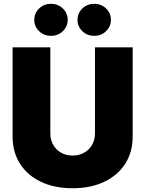

<svg xmlns="http://www.w3.org/2000/svg" viewBox="-20 -975 760 1004"><path d="M359.4 9.3Q265.6 9.3 195.1 -23.9Q124.5 -57.1 85.2 -117.9Q45.9 -178.7 45.9 -261.2V-727.5H243.2V-277.8Q243.2 -243.7 258.3 -217.5Q273.4 -191.4 299.6 -176.5Q325.7 -161.6 359.4 -161.6Q393.6 -161.6 419.9 -176.5Q446.3 -191.4 461.4 -217.5Q476.6 -243.7 476.6 -277.8V-727.5H673.8V-261.2Q673.8 -178.7 634.3 -117.9Q594.7 -57.1 524.2 -23.9Q453.6 9.3 359.4 9.3ZM472.7 -787.6Q436 -787.6 410.6 -812Q385.3 -836.4 385.3 -871.1Q385.3 -906.2 410.6 -930.7Q436 -955.1 472.7 -955.1Q509.3 -955.1 534.7 -930.7Q560.1 -906.2 560.1 -871.6Q560.1 -836.4 534.7 -812Q509.3 -787.6 472.7 -787.6ZM246.6 -787.6Q210 -787.6 184.6 -812Q159.2 -836.4 159.2 -871.1Q159.2 -906.2 184.6 -930.7Q210 -955.1 246.6 -955.1Q283.2 -955.1 308.6 -930.7Q334 -906.2 334 -871.6Q334 -836.4 308.6 -812Q283.2 -787.6 246.6 -787.6Z"/></svg>

Font: Inter 16pt Black
Style: Regular
Weight: 900
Version: Version 4.001;git-66647c0bb